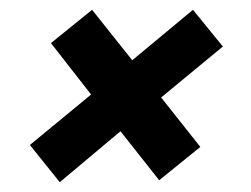

<svg xmlns="http://www.w3.org/2000/svg" viewBox="-20 -446 513 392"><path d="M102 -74 41 -150 166 -253 84 -358 168 -426 250 -323 374 -426 435 -351 309 -247 389 -146 305 -78 226 -178Z"/></svg>

Font: Saira SemiCondensed SemiBold
Style: Italic
Weight: 600
Width: 4
Italic angle: -12°
Designer: Hector Gatti with collaboration of the Omnibus-Type team
Foundry: Omnibus-Type
Version: Version 1.101